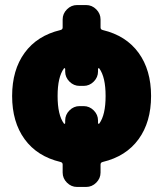

<svg xmlns="http://www.w3.org/2000/svg" viewBox="-20 -640 646 760"><path d="M373 -151Q398 -185 398 -260Q398 -335 373 -369Q372 -371 370 -370Q368 -369 368 -367V-357Q368 -334 351 -317Q334 -300 311 -300H295Q272 -300 255 -317Q238 -334 238 -357V-367Q238 -369 236 -370Q234 -371 233 -369Q208 -335 208 -260Q208 -185 233 -151Q234 -149 236 -150Q238 -151 238 -153V-163Q238 -186 255 -203Q272 -220 295 -220H311Q334 -220 351 -203Q368 -186 368 -163V-153Q368 -151 370 -150Q372 -149 373 -151ZM387 -521Q479 -499 528.5 -431Q578 -363 578 -260Q578 -157 528.5 -89Q479 -21 387 1Q378 3 378 11V43Q378 66 361 83Q344 100 321 100H285Q262 100 245 83Q228 66 228 43V11Q228 3 219 1Q127 -21 77.5 -89Q28 -157 28 -260Q28 -363 77.5 -431Q127 -499 219 -521Q228 -523 228 -531V-563Q228 -586 245 -603Q262 -620 285 -620H321Q344 -620 361 -603Q378 -586 378 -563V-531Q378 -523 387 -521Z"/></svg>

Font: Rounded Mplus 1c Black
Style: Regular
Weight: 900
Version: Version 1.059.20150529